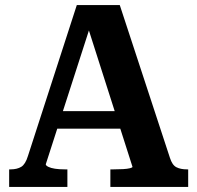

<svg xmlns="http://www.w3.org/2000/svg" viewBox="-20 -735 776 755"><path d="M190 -298H468L476 -229H181ZM315 -661 337 -638 160 -89Q160 -84 170 -79Q180 -74 196.5 -71.5Q213 -69 234 -69H245V0H16V-69H22Q47 -69 63.5 -79Q80 -89 90 -122L282 -715H451L648 -115Q657 -86 673.5 -77.5Q690 -69 715 -69H720V0H414V-69H427Q448 -69 464.5 -70Q481 -71 491 -73.5Q501 -76 501 -79Z"/></svg>

Font: Roboto Serif SemiBold
Style: Regular
Weight: 600
Designer: Greg Gazdowicz
Foundry: Commercial Type
Version: Version 1.008